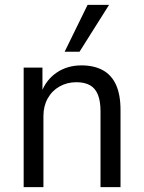

<svg xmlns="http://www.w3.org/2000/svg" viewBox="-20 -767 589 787"><path d="M77 0V-490H154V-389H150Q169 -440 212.5 -469.5Q256 -499 314 -499Q365 -499 401 -479.5Q437 -460 455.5 -419.5Q474 -379 474 -316V0H392V-311Q392 -352 381.5 -378.5Q371 -405 349 -417.5Q327 -430 293 -430Q255 -430 224 -412.5Q193 -395 175.5 -363.5Q158 -332 158 -291V0ZM245 -555 339 -747H427L306 -555Z"/></svg>

Font: Nunito Sans 10pt SemiCondensed
Style: Regular
Weight: 400
Width: 4
Designer: Vernon Adams
Foundry: Vernon Adams
Version: Version 3.101;gftools[0.9.27]